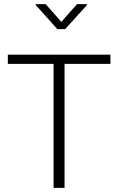

<svg xmlns="http://www.w3.org/2000/svg" viewBox="-20 -902 578 922"><path d="M510.3 -639.6V-595.2H290V0H237.3V-595.2H17.6V-639.6ZM397 -882.3V-877L293 -762.2H255.4L151.9 -877.4V-882.3H199.2L274.4 -796.9L350.1 -882.3Z"/></svg>

Font: Yantramanav Light
Style: Regular
Weight: 300
Version: Version 1.001;PS 1.0;hotconv 1.0.72;makeotf.lib2.5.5900; ttf